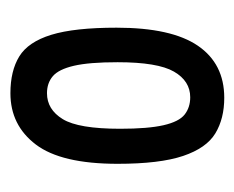

<svg xmlns="http://www.w3.org/2000/svg" viewBox="-62 -688 461 378"><g transform="rotate(-90 169.0 -499.5)"><path d="M165 -289Q124 -289 95 -306.5Q66 -324 50.5 -370Q35 -416 35 -499Q35 -610 73 -660Q111 -710 174 -710Q218 -710 246.5 -692.5Q275 -675 289 -629.5Q303 -584 303 -501Q303 -393 267.5 -341Q232 -289 165 -289ZM166 -356Q198 -356 216.5 -388Q235 -420 235 -499Q235 -555 228 -585Q221 -615 207.5 -626.5Q194 -638 174 -638Q142 -638 123 -607Q104 -576 104 -494Q104 -439 111 -408.5Q118 -378 132 -367Q146 -356 166 -356Z"/></g></svg>

Font: Yanone Kaffeesatz ExtraLight
Style: Regular
Weight: 400
Version: Version 2.003